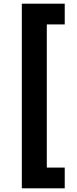

<svg xmlns="http://www.w3.org/2000/svg" viewBox="-20 -852 418 1038"><path d="M98 -832H330V-720H233V54H330V166H98Z"/></svg>

Font: Noto Sans Devanagari UI SemiCondensed ExtraBold
Style: Regular
Weight: 800
Width: 4
Designer: Jelle Bosma - Monotype Design Team
Foundry: Monotype Imaging Inc.
Version: Version 2.004; ttfautohint (v1.8.4.7-5d5b)